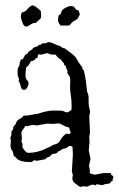

<svg xmlns="http://www.w3.org/2000/svg" viewBox="-20 -696 452 732"><path d="M85.9 -255.9 117.2 -261.7Q125 -261.7 127.4 -263.2Q129.9 -264.6 148.4 -269.5Q167 -274.4 183.6 -274.4H207Q218.8 -274.4 224.6 -271Q230.5 -267.6 235.4 -267.6Q240.2 -267.6 252 -276.4Q252.9 -280.3 252.9 -284.2V-293Q252.9 -317.4 249.5 -336.4Q246.1 -355.5 247.6 -377.9Q249 -400.4 244.6 -405.8Q240.2 -411.1 238.3 -414.6Q236.3 -418 237.3 -421.9Q238.3 -425.8 234.9 -431.2Q231.4 -436.5 231.9 -439Q232.4 -441.4 231 -443.4Q229.5 -445.3 228 -445.8Q226.6 -446.3 225.1 -448.2Q223.6 -450.2 224.1 -451.2Q224.6 -452.1 223.1 -455.1Q221.7 -458 218.3 -460.4Q214.8 -462.9 213.9 -467.8Q201.2 -473.6 192.4 -487.3Q187.5 -488.3 182.1 -487.8Q176.8 -487.3 172.4 -488.8Q168 -490.2 165 -491.7Q162.1 -493.2 158.2 -493.2L135.7 -487.3Q134.8 -487.3 128.9 -489.3Q124 -488.3 124 -482.9Q124 -477.5 122.1 -474.6Q113.3 -474.6 113.3 -467.8Q108.4 -467.8 106.4 -464.8Q104.5 -461.9 98.6 -463.9Q94.7 -457 90.8 -450.2Q86.9 -443.4 80.1 -439.5Q77.1 -423.8 77.1 -410.2Q77.1 -396.5 83 -390.6Q88.9 -384.8 88.9 -378.4Q88.9 -372.1 84 -362.8Q79.1 -353.5 72.3 -353.5Q65.4 -353.5 63 -357.4Q60.5 -361.3 59.1 -366.2Q57.6 -371.1 56.6 -376.5Q55.7 -381.8 49.8 -387.7Q52.7 -387.7 52.7 -392.6Q52.7 -397.5 49.8 -401.4Q46.9 -405.3 46.9 -422.9Q46.9 -440.4 54.7 -445.3Q53.7 -445.3 53.7 -447.3L55.7 -456.1Q54.7 -456.1 54.7 -458L58.6 -463.9L57.6 -465.8Q58.6 -469.7 62 -469.2Q65.4 -468.8 67.4 -471.2Q69.3 -473.6 76.2 -487.3Q83 -489.3 85.4 -493.7Q87.9 -498 92.8 -502Q100.6 -504.9 103.5 -509.3Q106.4 -513.7 110.8 -515.6Q115.2 -517.6 120.6 -518.6Q126 -519.5 127.9 -525.4L130.9 -524.4Q135.7 -524.4 137.7 -527.8Q139.6 -531.2 148.9 -531.2Q158.2 -531.2 159.2 -533.2Q160.2 -535.2 167 -535.2Q173.8 -535.2 188 -528.3Q202.1 -521.5 205.1 -521.5H208Q214.8 -513.7 226.6 -511.7Q240.2 -501 253.4 -491.7Q266.6 -482.4 274.4 -467.8Q276.4 -465.8 275.9 -464.8Q275.4 -463.9 278.3 -460.4Q281.2 -457 284.2 -452.1Q287.1 -447.3 290 -443.8Q293 -440.4 293.5 -440.9Q293.9 -441.4 293.9 -433.6L294.9 -432.6L297.9 -430.7Q303.7 -416 307.6 -385.7Q311.5 -355.5 311.5 -351.1Q311.5 -346.7 313 -344.2Q314.5 -341.8 316.4 -334.5Q318.4 -327.1 317.9 -314Q317.4 -300.8 318.8 -292.5Q320.3 -284.2 321.8 -278.8Q323.2 -273.4 323.2 -267.6L320.3 -252.9L323.2 -189.5L320.3 -175.8L321.3 -154.3L318.4 -122.1L325.2 -90.8L319.3 -64.5L323.2 -43.9Q323.2 -40 320.3 -38.1Q330.1 -30.3 343.8 -30.3L374 -36.1H401.4Q403.3 -34.2 403.3 -32.2Q403.3 -30.3 405.8 -28.3Q408.2 -26.4 410.2 -25.4Q412.1 -24.4 412.1 -20.5Q412.1 -16.6 410.2 -14.2Q408.2 -11.7 410.2 -6.8Q404.3 -5.9 402.8 -2.4Q401.4 1 397.9 2.9Q394.5 4.9 387.7 4.9Q380.9 4.9 371.1 9.8Q367.2 8.8 361.3 8.8L349.6 5.9Q347.7 5.9 347.2 8.3Q346.7 10.7 343.8 10.7L335.9 7.8Q328.1 7.8 320.8 11.7Q313.5 15.6 309.6 15.6Q305.7 15.6 299.8 13.7L287.1 16.6Q284.2 16.6 279.3 12.7Q274.4 8.8 265.1 2Q255.9 -4.9 255.9 -16.6L257.8 -30.3L253.9 -41L257.8 -105.5L256.8 -132.8Q256.8 -139.6 246.1 -139.6Q243.2 -139.6 239.7 -136.7Q236.3 -133.8 232.9 -131.8Q229.5 -129.9 226.1 -129.9Q222.7 -129.9 218.8 -127.9Q214.8 -126 212.4 -123.5Q210 -121.1 204.1 -120.1Q196.3 -109.4 183.6 -109.4H180.7Q177.7 -108.4 175.8 -105.5Q173.8 -102.5 170.4 -100.1Q167 -97.7 161.6 -96.2Q156.2 -94.7 153.3 -88.9L120.1 -83Q115.2 -83 111.3 -85.9Q103.5 -78.1 95.7 -78.1Q56.6 -78.1 43.9 -91.8Q39.1 -97.7 32.2 -102.5L29.3 -116.2Q27.3 -121.1 24.9 -124Q22.5 -127 21 -132.8Q19.5 -138.7 20.5 -146Q21.5 -153.3 21.5 -160.2L19.5 -170.9L23.4 -181.6V-191.4Q23.4 -195.3 25.4 -197.3Q27.3 -199.2 29.3 -202.1Q31.2 -205.1 30.3 -208.5Q29.3 -211.9 35.2 -217.8Q41 -223.6 41 -226.1Q41 -228.5 44.4 -233.9Q47.9 -239.3 56.2 -243.2Q64.5 -247.1 69.3 -254.9Q78.1 -255.9 85.9 -255.9ZM235.4 -186.5 243.2 -184.6Q245.1 -184.6 246.6 -187Q248 -189.5 250 -189.5L243.2 -210Q231.4 -211.9 220.2 -218.8Q209 -225.6 202.1 -225.6L184.6 -223.6L159.2 -224.6L120.1 -217.8L107.4 -219.7Q99.6 -219.7 91.8 -216.8Q84 -213.9 76.2 -215.8Q74.2 -210 67.4 -202.1Q60.5 -194.3 62 -183.6Q63.5 -172.9 63.5 -166L61.5 -157.2Q61.5 -155.3 63 -153.3Q64.5 -151.4 65.4 -148.9Q66.4 -146.5 65.9 -143.6Q65.4 -140.6 65.4 -136.7Q65.4 -132.8 69.8 -127.9Q74.2 -123 76.2 -118.2L77.1 -119.1Q79.1 -119.1 80.6 -116.2Q82 -113.3 89.8 -113.3Q123 -113.3 158.2 -130.9L170.9 -136.7Q180.7 -143.6 191.9 -146.5Q203.1 -149.4 207 -157.2Q222.7 -183.6 234.4 -186.5ZM210.9 -598.6Q201.2 -610.4 201.2 -619.1Q201.2 -627.9 203.1 -633.8V-634.8Q203.1 -637.7 206.1 -639.6Q212.9 -642.6 212.9 -646.5Q212.9 -650.4 214.8 -652.3Q217.8 -660.2 230 -666.5Q242.2 -672.9 251.5 -672.9Q260.7 -672.9 263.2 -668.5Q265.6 -664.1 270 -660.2Q274.4 -656.2 276.9 -657.2Q279.3 -658.2 281.7 -650.4Q284.2 -642.6 284.2 -641.1Q284.2 -639.6 280.8 -633.3Q277.3 -627 275.4 -624.5Q273.4 -622.1 268.1 -619.1Q262.7 -616.2 258.3 -613.3Q253.9 -610.4 250.5 -605.5Q247.1 -600.6 242.2 -598.6ZM135.7 -654.3 136.7 -633.8Q136.7 -626 131.8 -622.6Q127 -619.1 125 -616.7Q123 -614.3 120.6 -612.8Q118.2 -611.3 117.2 -608.4H114.3Q106.4 -609.4 96.2 -602.1Q85.9 -594.7 81.1 -594.7Q70.3 -594.7 65.4 -610.4Q59.6 -625 59.6 -633.8Q59.6 -642.6 63.5 -648.4Q77.1 -651.4 84.5 -661.1Q91.8 -670.9 103.5 -675.8Q114.3 -672.9 121.1 -666.5Q127.9 -660.2 135.7 -654.3Z"/></svg>

Font: Mountains of Christmas
Style: Regular
Weight: 400
Designer: Crystal Kluge
Foundry: Font Diner, Inc DBA Tart Workshop
Version: Version 1.002